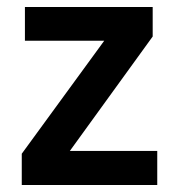

<svg xmlns="http://www.w3.org/2000/svg" viewBox="-20 -527 509 547"><path d="M428 0H42V-89L277 -411H51V-507H415V-423L179 -97H428Z"/></svg>

Font: Hind Colombo SemiBold
Style: Regular
Weight: 600
Designer: Jyotish Sonowal, Aditi Pimprikar
Foundry: Indian Type Foundry
Version: Version 1.000;PS 1.0;hotconv 1.0.86;makeotf.lib2.5.63406; tt